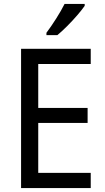

<svg xmlns="http://www.w3.org/2000/svg" viewBox="-20 -964 540 984"><path d="M445 0H88V-714H445V-636H176V-411H429V-334H176V-78H445ZM414 -934Q401 -915 376.5 -886.5Q352 -858 324 -830Q296 -802 274 -784H218V-796Q242 -828 268 -869Q294 -910 311 -944H414Z"/></svg>

Font: Noto Sans Hebrew SemiCondensed
Style: Regular
Weight: 400
Width: 4
Designer: Monotype Design Team
Foundry: Monotype Imaging Inc.
Version: Version 2.004; ttfautohint (v1.8.4.7-5d5b)